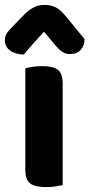

<svg xmlns="http://www.w3.org/2000/svg" viewBox="-42 -753 364 781"><path d="M145 8Q100 8 80.5 -7Q61 -22 61 -64V-475Q71 -478 89 -481Q107 -484 129 -484Q174 -484 193.5 -469Q213 -454 213 -412V0Q203 2 185 5Q167 8 145 8ZM137 -624Q124 -610 113.5 -598.5Q103 -587 93.5 -576Q84 -565 74.5 -554.5Q65 -544 55 -531Q20 -532 -1 -547.5Q-22 -563 -22 -589Q-22 -608 -12 -621Q-2 -634 18 -654L57 -694Q74 -711 93.5 -722Q113 -733 139 -733Q163 -733 183 -724Q203 -715 228 -684L302 -594Q302 -569 287 -551Q272 -533 242 -533Q224 -533 210 -543Q196 -553 182 -570Z"/></svg>

Font: Baloo Thambi 2
Style: Bold
Weight: 700
Designer: Aadarsh Rajan and Ek Type
Foundry: Ek Type
Version: Version 1.640;hotconv 1.0.111;makeotfexe 2.5.65597; ttfautoh